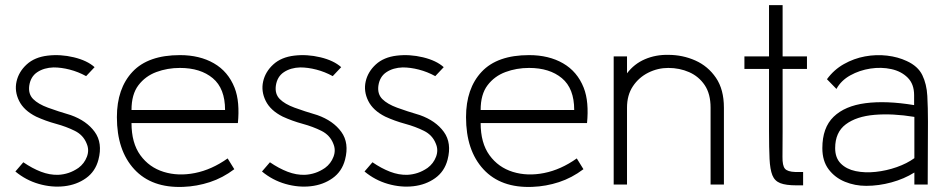

<svg xmlns="http://www.w3.org/2000/svg" viewBox="-20 -720 3690 749"><path d="M40 -51 71 -87Q106 -63 140 -50Q174 -37 207 -38Q228 -39 247.5 -45.5Q267 -52 286 -65Q309 -82 319 -108.5Q329 -135 318 -160Q305 -193 272 -209.5Q239 -226 198.5 -237Q158 -248 121 -265Q73 -289 54.5 -326.5Q36 -364 44.5 -402Q53 -440 84 -468.5Q115 -497 166 -503Q216 -509 268 -496.5Q320 -484 349 -458L316 -423Q285 -440 252 -448.5Q219 -457 189 -457Q152 -456 125.5 -438.5Q99 -421 94 -385Q90 -353 109.5 -333.5Q129 -314 167 -300Q205 -286 256 -271Q318 -249 349.5 -205.5Q381 -162 364 -97Q352 -51 315.5 -25Q279 1 230.5 6.5Q182 12 131.5 -2.5Q81 -17 40 -51Z M908 -240H493Q493 -162 527.5 -114.5Q562 -67 618.5 -49.5Q675 -32 740.5 -45Q806 -58 868 -102L894 -60Q849 -26 798.5 -9.5Q748 7 695 9Q572 14 504 -59.5Q436 -133 436 -263Q436 -375 497 -440Q558 -505 682 -505Q759 -505 814.5 -473Q870 -441 895 -378Q906 -350 909 -315Q912 -280 908 -240ZM682 -455Q633 -455 590 -439Q547 -423 520 -387.5Q493 -352 493 -291H858Q858 -375 810 -415Q762 -455 682 -455Z M1002 -51 1033 -87Q1068 -63 1102 -50Q1136 -37 1169 -38Q1190 -39 1209.5 -45.5Q1229 -52 1248 -65Q1271 -82 1281 -108.5Q1291 -135 1280 -160Q1267 -193 1234 -209.5Q1201 -226 1160.5 -237Q1120 -248 1083 -265Q1035 -289 1016.5 -326.5Q998 -364 1006.5 -402Q1015 -440 1046 -468.5Q1077 -497 1128 -503Q1178 -509 1230 -496.5Q1282 -484 1311 -458L1278 -423Q1247 -440 1214 -448.5Q1181 -457 1151 -457Q1114 -456 1087.5 -438.5Q1061 -421 1056 -385Q1052 -353 1071.5 -333.5Q1091 -314 1129 -300Q1167 -286 1218 -271Q1280 -249 1311.5 -205.5Q1343 -162 1326 -97Q1314 -51 1277.5 -25Q1241 1 1192.5 6.5Q1144 12 1093.5 -2.5Q1043 -17 1002 -51Z M1402 -51 1433 -87Q1468 -63 1502 -50Q1536 -37 1569 -38Q1590 -39 1609.5 -45.5Q1629 -52 1648 -65Q1671 -82 1681 -108.5Q1691 -135 1680 -160Q1667 -193 1634 -209.5Q1601 -226 1560.5 -237Q1520 -248 1483 -265Q1435 -289 1416.5 -326.5Q1398 -364 1406.5 -402Q1415 -440 1446 -468.5Q1477 -497 1528 -503Q1578 -509 1630 -496.5Q1682 -484 1711 -458L1678 -423Q1647 -440 1614 -448.5Q1581 -457 1551 -457Q1514 -456 1487.5 -438.5Q1461 -421 1456 -385Q1452 -353 1471.5 -333.5Q1491 -314 1529 -300Q1567 -286 1618 -271Q1680 -249 1711.5 -205.5Q1743 -162 1726 -97Q1714 -51 1677.5 -25Q1641 1 1592.5 6.5Q1544 12 1493.5 -2.5Q1443 -17 1402 -51Z M2270 -240H1855Q1855 -162 1889.5 -114.5Q1924 -67 1980.5 -49.5Q2037 -32 2102.5 -45Q2168 -58 2230 -102L2256 -60Q2211 -26 2160.5 -9.5Q2110 7 2057 9Q1934 14 1866 -59.5Q1798 -133 1798 -263Q1798 -375 1859 -440Q1920 -505 2044 -505Q2121 -505 2176.5 -473Q2232 -441 2257 -378Q2268 -350 2271 -315Q2274 -280 2270 -240ZM2044 -455Q1995 -455 1952 -439Q1909 -423 1882 -387.5Q1855 -352 1855 -291H2220Q2220 -375 2172 -415Q2124 -455 2044 -455Z M2804 0H2752V-300Q2752 -354 2729 -388Q2706 -422 2668.5 -438.5Q2631 -455 2587 -455Q2546 -455 2509 -436.5Q2472 -418 2449 -383.5Q2426 -349 2426 -300V0H2374V-500H2426V-434Q2454 -471 2496 -489Q2538 -507 2587 -506Q2643 -506 2692.5 -484Q2742 -462 2773 -416.5Q2804 -371 2804 -300Z M2980 -208V-451H2884V-500H2980V-700H3033V-500H3128V-451H3033V-208Q3033 -142 3032.5 -108Q3032 -74 3042 -62Q3052 -50 3083 -49H3113V3H3086Q3046 3 3024 -5.5Q3002 -14 2993 -36.5Q2984 -59 2982 -100.5Q2980 -142 2980 -208Z M3359 5Q3315 5 3276 -11Q3237 -27 3212.5 -59.5Q3188 -92 3188 -142Q3188 -222 3232 -264.5Q3276 -307 3356.5 -317.5Q3437 -328 3546 -310V-349Q3546 -392 3521 -417Q3496 -442 3457 -450.5Q3418 -459 3375.5 -452.5Q3333 -446 3297 -426Q3261 -406 3243 -373L3206 -411Q3233 -448 3272 -470Q3311 -492 3354.5 -500Q3398 -508 3440.5 -503Q3483 -498 3517 -482Q3561 -462 3578 -427Q3595 -392 3597.5 -346Q3600 -300 3600 -245L3599 0H3547V-47Q3507 -22 3457.5 -8.5Q3408 5 3359 5ZM3547 -103V-264Q3462 -278 3391.5 -272Q3321 -266 3279.5 -235Q3238 -204 3238 -142Q3238 -104 3260 -82Q3282 -60 3318 -52.5Q3354 -45 3396 -49.5Q3438 -54 3478 -68Q3518 -82 3547 -103Z"/></svg>

Font: Kulim Park ExtraLight
Style: Regular
Weight: 275
Designer: Noponies / Dale Sattler
Foundry: Noponies
Version: Version 1.000; ttfautohint (v1.8.3)